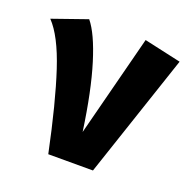

<svg xmlns="http://www.w3.org/2000/svg" viewBox="-120 -648 737 747"><g transform="rotate(20 248.0 -274.0)"><path d="M252 -127 360 -547 513 -513 341 0H156Q114 -200 73.5 -323Q33 -446 -17 -498L126 -548Q163 -503 196 -396.5Q229 -290 252 -127Z"/></g></svg>

Font: Fira Sans BGR
Style: Bold
Weight: 700
Designer: bBox Type GmbH & Carrois Corporate GbR & Edenspiekermann AG
Foundry: bBox Type GmbH & Carrois Corporate GbR & Edenspiekermann AG
Version: Version 4.301